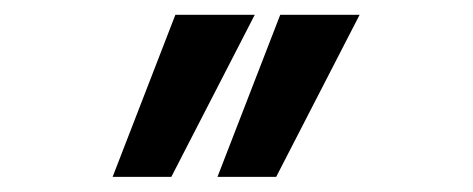

<svg xmlns="http://www.w3.org/2000/svg" viewBox="-20 -629 640 260"><path d="M359.5 -609H467L354 -389.5H274.5ZM217.5 -609H325L212 -389.5H132.5Z"/></svg>

Font: JuliaMono SemiBold
Style: Italic
Weight: 600
Italic angle: -9°
Monospace: yes
Designer: cormullion
Foundry: corm
Version: Version 0.056; ttfautohint (v1.8.4)